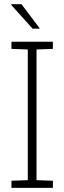

<svg xmlns="http://www.w3.org/2000/svg" viewBox="-20 -914 313 934"><path d="M35.6 0V-34.7L115.2 -37.6V-673.3L35.6 -676.3V-710.9H237.3V-676.3L157.7 -673.3V-37.6L237.3 -34.7V0ZM172.9 -776.4 171.4 -774.4H138.7L33.7 -891.1L34.7 -893.6H84.5Z"/></svg>

Font: Roboto Slab ExtraLight
Style: Regular
Weight: 250
Designer: Google
Version: Version 2.000; ttfautohint (v1.8.1.43-b0c9)